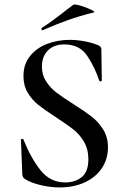

<svg xmlns="http://www.w3.org/2000/svg" viewBox="-20 -811 547 843"><path d="M302 -354Q353 -322 382.5 -299Q412 -276 433 -242.5Q454 -209 454 -164Q454 -113 427.5 -73Q401 -33 352.5 -10.5Q304 12 242 12Q200 12 155.5 1Q111 -10 88 -26Q79 -32 78 -45L72 -196V-197Q72 -201 77 -201.5Q82 -202 83 -198Q116 -116 158.5 -63Q201 -10 266 -10Q310 -10 339 -33.5Q368 -57 368 -112Q368 -156 348.5 -189Q329 -222 300.5 -244Q272 -266 223 -298Q175 -329 148 -350.5Q121 -372 102 -403.5Q83 -435 83 -477Q83 -529 112 -565Q141 -601 187.5 -618.5Q234 -636 285 -636Q318 -636 352 -629.5Q386 -623 410 -613Q425 -607 425 -594L427 -459Q427 -455 422.5 -454Q418 -453 416 -456Q396 -517 362.5 -566.5Q329 -616 262 -616Q217 -616 190.5 -589.5Q164 -563 164 -519Q164 -482 182.5 -453.5Q201 -425 228 -404.5Q255 -384 302 -354ZM167 -678Q163 -678 162 -682.5Q161 -687 164 -689Q190 -705 216.5 -725Q243 -745 251 -751Q277 -772 302 -790Q307 -794 334 -786Q361 -778 381 -768Q401 -758 391 -756Q329 -741 277.5 -722.5Q226 -704 169 -679Z"/></svg>

Font: Cormorant Infant SemiBold
Style: Regular
Weight: 600
Designer: Christian Thalmann (Catharsis Fonts)
Foundry: Catharsis Fonts
Version: Version 4.000